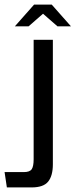

<svg xmlns="http://www.w3.org/2000/svg" viewBox="-60 -644 330 839"><path d="M-30 175 -40 108H44Q70 108 78.5 95.5Q87 83 87 52V-470H171V74Q171 124 150.5 149.5Q130 175 78 175ZM5 -529 89 -624H166L250 -529H191L128 -584L65 -529Z"/></svg>

Font: Smooch Sans SemiBold
Style: Bold
Weight: 600
Designer: Robert E. Leuschke
Foundry: Robert E. Leuschke
Version: Version 1.010; ttfautohint (v1.8.3)